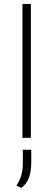

<svg xmlns="http://www.w3.org/2000/svg" viewBox="-20 -688 266 958"><path d="M92 0V-668H134V0ZM87 250 62 238Q74 219 81 202Q88 185 91 165Q94 145 94 119V59H136V119Q136 166 125 197Q114 228 87 250Z"/></svg>

Font: Gantari ExtraLight
Style: Regular
Weight: 250
Designer: Anugrah Pasau
Foundry: Lafontype
Version: Version 1.000